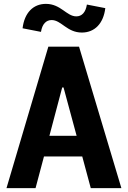

<svg xmlns="http://www.w3.org/2000/svg" viewBox="-20 -971 660 991"><path d="M606.5 0 388 -730H229.5L13.5 0H163.5L207 -163.5H404.5L448.5 0ZM217 -951C151 -951 106 -904.5 96.5 -825L191.5 -806.5C198 -847.5 218.5 -867.5 246.5 -867.5C296.5 -867.5 325.5 -803 402.5 -803C468.5 -803 514 -849.5 523.5 -929L428.5 -947.5C422 -906 401.5 -886.5 374 -886.5C323.5 -886.5 294 -951 217 -951ZM235 -270 301 -519.5H308L375.5 -270Z"/></svg>

Font: Monaspace Neon
Style: Bold
Weight: 700
Designer: Riley Cran & the Lettermatic Team
Foundry: Lettermatic
Version: Version 1.200 (Monaspace Neon)